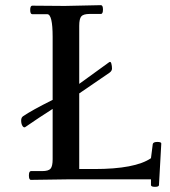

<svg xmlns="http://www.w3.org/2000/svg" viewBox="-20 -695 658 744"><path d="M231 -672 371 -675Q379 -675 379 -658Q379 -641 371 -641H328Q303 -641 295 -631.5Q287 -622 287 -595V-370L403 -454Q409 -458 411.5 -448.5Q414 -439 414 -429.5Q414 -420 404 -413L287 -333V-40H345Q504 -40 565 -82L572 -137Q574 -145 589.5 -145Q605 -145 605 -139L596 22Q596 29 580.5 29Q565 29 565 22V0H240L100 2Q92 2 92 -15Q92 -32 100 -32H143Q168 -32 176 -41.5Q184 -51 184 -78V-273Q129 -238 77 -202Q71 -200 66.5 -208Q62 -216 62 -228Q62 -240 70 -245Q102 -267 184 -308V-552Q184 -640 163 -640H105Q97 -640 97 -656.5Q97 -673 105 -673Q105 -673 231 -672Z"/></svg>

Font: Sedan
Style: Regular
Weight: 400
Designer: Sebastian Salazar
Foundry: Sebastian Salazar
Version: Version 1.001